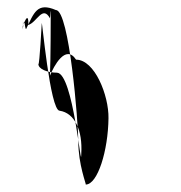

<svg xmlns="http://www.w3.org/2000/svg" viewBox="-20 -507 486 515"><path d="M41 -428C46 -472 46 -429 50 -429C71 -472 79 -502 130 -480C166 -480 190 -177 190 -128C190 -65 212 -12 210 -12C242 -12 270 -103 271 -190C272 -251 234 -347 184 -347C156 -390 124 -329 114 -304C116 -348 116 -458 116 -458C118 -501 114 -458 114 -458C94 -494 79 -447 56 -440C57 -484 41 -436 41 -436C42 -480 41 -428 41 -428ZM83 -335C86 -332 92 -444 92 -444C92 -464 114 -210 140 -210C180 -204 202 -158 198 -94C198 -38 177 -310 133 -312C107 -312 83 -322 83 -335Z"/></svg>

Font: Zinc
Style: Regular
Weight: 400
Version: Version 1